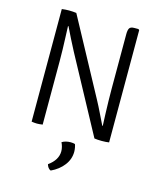

<svg xmlns="http://www.w3.org/2000/svg" viewBox="-134 -781 938 1125"><g transform="rotate(15 335.0 -219.0)"><path d="M100 -683Q109 -684.5 121.2 -685.2Q133.5 -686 143 -686Q154.5 -686 166.8 -685.2Q179 -684.5 188 -683L168 -596H161Q162 -566 163.5 -530.2Q165 -494.5 166 -457Q167 -419.5 167 -385V0Q157.5 1.5 149 2.2Q140.5 3 133 3Q125.5 3 117.2 2.2Q109 1.5 100 0ZM233 -459Q213.5 -495 197 -528.8Q180.5 -562.5 164 -596L129.5 -640L188 -683L436 -224Q455.5 -188 472.5 -152.5Q489.5 -117 506 -84L540.5 -49.5L481 0ZM570 -681V0Q561 1.5 550.8 2.2Q540.5 3 526 3Q512 3 501 2.2Q490 1.5 481 0L502 -84H509Q507.5 -120 506 -158.5Q504.5 -197 503.8 -235.2Q503 -273.5 503 -308V-639Q503 -662.5 509.5 -674.2Q516 -686 540 -686H564ZM379 61Q382 67.5 384.5 80.8Q387 94 387 106Q387 151 358.5 188.2Q330 225.5 282 248Q273 245 266.2 235.8Q259.5 226.5 257 216Q313 176 313 123Q313 109.5 309.2 95.5Q305.5 81.5 300 71Q322 57.5 352.5 57.5Q368 57.5 379 61Z"/></g></svg>

Font: Signika Negative Light
Style: Regular
Weight: 300
Designer: Anna Giedry
Foundry: Anna Giedry
Version: Version 2.001